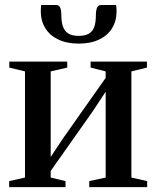

<svg xmlns="http://www.w3.org/2000/svg" viewBox="-20 -764 638 784"><path d="M17.5 0V-24.5L82 -39V-472.5L18 -488V-512.5H254.5V-488L187 -472.5V-123L238.5 -200.5L411.5 -446V-472.5L350 -488V-512.5H580V-488L516.5 -472.5V-39L581 -24.5V0H344.5V-24.5L411.5 -39V-389.5L359 -310L187 -66V-39L247.5 -24.5V0ZM209 -743.5Q222 -743.5 226.2 -731.8Q230.5 -720 230.5 -702Q230.5 -674 237.2 -655.2Q244 -636.5 259.2 -627Q274.5 -617.5 301.5 -617.5Q328 -617.5 343.5 -627Q359 -636.5 365.2 -655.2Q371.5 -674 371.5 -702Q371.5 -720 376 -731.8Q380.5 -743.5 393.5 -743.5H454Q455 -737.5 455.5 -731Q456 -724.5 456 -718Q456 -679 438 -649.2Q420 -619.5 385.2 -602.8Q350.5 -586 301.5 -586Q252.5 -586 217.8 -602.8Q183 -619.5 164.8 -649.2Q146.5 -679 146.5 -718Q146.5 -724.5 147 -730.8Q147.5 -737 148 -743.5Z"/></svg>

Font: Merriweather 120pt Medium
Style: Regular
Weight: 500
Version: Version 2.100